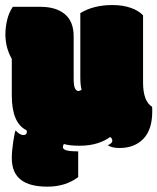

<svg xmlns="http://www.w3.org/2000/svg" viewBox="-20 -567 612 747"><path d="M62.5 133.3Q96.2 159.2 165.3 159.2Q234.4 159.2 284.2 122.1V22Q253.4 22 239 18.1Q224.6 14.2 224.6 4.9Q224.6 0 228.5 -6.8Q249.5 0 289.6 0Q329.6 0 360.1 -10Q390.6 -20 408.7 -34.2Q417 -28.3 417 -19Q417 -9.8 399.4 -2Q415 8.8 445.3 8.8Q503.4 8.8 537.8 -26.9Q572.3 -62.5 572.3 -133.3V-142.1Q572.3 -148.9 571.8 -151.4Q536.6 -173.3 536.6 -246.1V-507.3Q520 -525.4 489 -536.4Q458 -547.4 417 -547.4Q344.2 -547.4 292.5 -516.1V-268.1Q292.5 -233.9 297.4 -217.8Q290.5 -212.9 283.9 -212.9Q277.3 -212.9 272 -222.9Q266.6 -232.9 266.6 -260.3V-425.3Q266.6 -483.4 232.2 -512Q197.8 -540.5 137.2 -540.5H29.8Q14.6 -518.1 7.8 -489.3Q1 -460.4 1 -433.6Q1 -381.3 25.9 -337.9V-195.8Q25.9 -87.9 83.5 -60.1Q84.5 -56.2 84.5 -54.2Q84.5 -41.5 70.8 -41.5Q57.1 -41.5 40.5 -59.6Q36.6 -49.8 31.2 -13.9Q25.9 22 25.9 47.9Q25.9 106.4 62.5 133.3Z"/></svg>

Font: Friends & Family
Style: Regular
Weight: 400
Designer: Sarang Kulkarni, Maithili Shingre, Noopur Datye
Foundry: Ek Type
Version: Version 1.000;hotconv 1.0.117;makeotfexe 2.5.65602